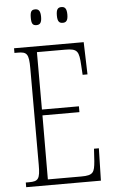

<svg xmlns="http://www.w3.org/2000/svg" viewBox="-60 -943 580 983"><g transform="rotate(-5 230.0 -451.5)"><path d="M294 -822C311 -822 321 -831 321 -862C321 -894 311 -903 294 -903C276 -903 267 -894 267 -862C267 -831 276 -822 294 -822ZM159 -822C176 -822 186 -831 186 -862C186 -894 176 -903 159 -903C140 -903 133 -894 133 -862C133 -831 140 -822 159 -822ZM34 0H418L422 -166H397L393 -102C388 -45 382 -30 320 -30H148L149 -359H339V-389H149V-684H294C358 -684 365 -670 369 -596L372 -548H397L392 -714H34V-690H51C98 -690 108 -679 108 -605V-108C108 -35 98 -24 51 -24H34Z"/></g></svg>

Font: Noto Serif Sinhala ExtraCondensed ExtraLight
Style: Regular
Weight: 200
Width: 2
Designer: Jelle Bosma - Monotype Design Team
Foundry: Monotype Imaging Inc.
Version: Version 2.007